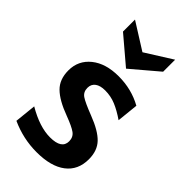

<svg xmlns="http://www.w3.org/2000/svg" viewBox="-235 -817 893 893"><g transform="rotate(45 211.5 -370.0)"><path d="M352 -671 220 -559 88 -671V-750L220 -667L352 -750ZM200 10Q112.5 10 31 -27L42 -133Q127 -83 196 -83Q272 -83 272 -133Q272 -160 252 -174.8Q232 -189.5 180 -209Q105.5 -236.5 70.8 -270.8Q36 -305 36 -364Q36 -429 86.2 -469.5Q136.5 -510 221 -510Q306 -510 376 -471L365 -365Q326.5 -391.5 293.5 -405.2Q260.5 -419 223 -419Q191 -419 173.5 -406Q156 -393 156 -369Q156 -342 176.5 -328Q197 -314 259 -290Q332 -262 364 -228.5Q396 -195 396 -139Q396 -67.5 345.2 -28.8Q294.5 10 200 10Z"/></g></svg>

Font: Cabin
Style: Bold
Weight: 700
Designer: Pablo Impallari
Foundry: Pablo Impallari. http://www.impallari.com Igino Marini. http://www.ikern.com
Version: Version 3.001;hotconv 1.0.109;makeotfexe 2.5.65596